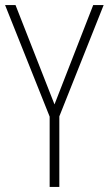

<svg xmlns="http://www.w3.org/2000/svg" viewBox="-20 -734 427 754"><path d="M194 -324 41 -714H0L175 -276V0H213V-277L387 -714H346Z"/></svg>

Font: Noto Sans Malayalam Condensed ExtraLight
Style: Regular
Weight: 200
Width: 3
Designer: Jelle Bosma - Monotype Design Team
Foundry: Monotype Imaging Inc.
Version: Version 2.104